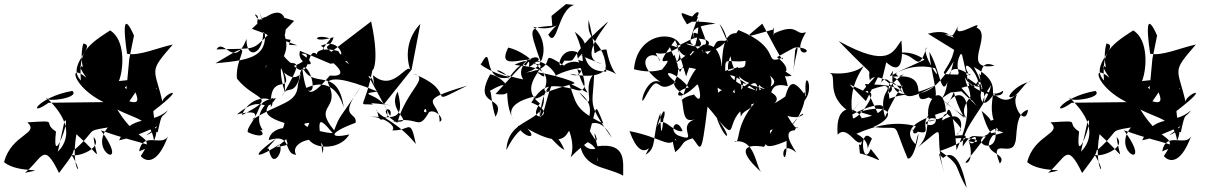

<svg xmlns="http://www.w3.org/2000/svg" viewBox="-34 -846 6008 940"><path d="M609 -489C575 -456 698 -320 599 -350C662 -441 689 -468 548 -449C572 -507 581 -652 505 -697C376 -615 353 -582 362 -452C287 -528 443 -621 374 -633C336 -499 444 -372 376 -514C376 -514 329 -552 389 -465C296 -545 323 -419 473 -346L204 -343C95 -266 147 -370 320 -401C361 -367 187 -342 193 -368C380 -193 238 -99 249 -102L282 -254C316 -284 218 -4 240 -202C167 -249 266 -258 100 -247C162 -190 21 -190 -14 -52C56 6 216 -26 88 0C176 -72 178 -157 255 1C324 -90 358 -133 281 -107C270 -159 271 -40 317 -87C389 29 307 2 340 -189C480 -62 437 -61 424 -175C482 -116 308 -61 312 -97C453 -214 371 -202 494 -222C392 -99 611 -3 460 -208C687 -127 750 -145 647 -105C665 -206 758 -126 788 -178C735 -34 677 -55 655 -82C731 -195 649 -130 540 -310C628 -263 706 -264 720 -156C753 -241 700 -212 738 -198C761 -306 755 -260 788 -306C702 -229 609 -294 549 -159C689 -189 810 -280 682 -184C776 -222 684 -244 730 -415C760 -410 674 -429 651 -294L711 -298C917 -454 741 -376 763 -340C724 -517 688 -486 812 -628C743 -614 646 -570 588 -583C554 -818 606 -708 622 -672L599 -559L585 -409L577 -418L625 -453Z M1389 -651C1307 -664 1333 -664 1406 -744C1215 -812 1256 -703 1213 -776C1257 -762 1182 -727 1277 -674C1196 -595 1223 -611 1026 -604C1061 -664 1113 -502 1173 -655C1170 -527 1305 -593 1233 -798C1321 -566 1209 -554 1021 -536C1241 -670 1114 -580 1126 -461C1216 -348 1334 -379 1150 -282C1193 -393 1334 -375 1292 -322C1283 -503 1402 -378 1357 -491C1433 -421 1454 -545 1425 -434C1420 -335 1341 -349 1200 -259C1250 -306 1215 -354 1317 -365C1259 -275 1259 -398 1126 -286C1295 -325 1170 -236 1179 -199C1237 -171 1273 -182 1238 -211C1289 -192 1165 -256 1299 -367C1321 -348 1190 -294 1359 -244C1350 -180 1250 -108 1282 -119C1299 -3 1362 -117 1332 -138C1205 -55 1182 -77 1363 -199C1364 -129 1405 -142 1318 -125C1491 -244 1289 -244 1282 -160C1401 -197 1351 -92 1416 -88C1373 -160 1578 -209 1545 -95C1527 -243 1509 -299 1595 -194C1520 -198 1405 -244 1481 -244C1413 -117 1620 -88 1676 -188C1583 -166 1566 -193 1707 -245C1717 -301 1614 -262 1734 -423C1621 -254 1633 -288 1602 -208C1493 -339 1640 -301 1570 -445C1590 -463 1638 -470 1814 -398C1689 -381 1866 -392 1863 -277C1808 -228 1823 -301 1806 -311C1828 -267 1907 -256 2002 -141C1973 -277 1974 -202 1886 -208C1912 -227 1837 -284 1758 -273C1851 -285 1961 -224 1913 -397C1854 -296 2019 -241 1888 -251C2020 -282 2010 -196 2070 -303C2010 -275 2067 -353 2050 -280C2081 -337 2153 -259 2118 -250C2123 -357 1979 -345 2254 -427C2026 -315 2227 -394 1988 -485C2074 -465 1958 -411 1911 -245C1795 -313 1897 -336 1876 -278L1770 -474C1802 -475 1808 -338 1792 -478C1892 -391 1958 -542 1975 -503C1949 -578 1962 -665 2024 -729L1981 -505L1846 -336C1968 -315 1736 -355 1793 -334C1707 -341 1752 -302 1792 -516C1777 -479 1833 -513 1783 -741L1551 -564C1558 -574 1709 -465 1581 -476C1473 -351 1465 -377 1443 -528C1490 -394 1618 -535 1649 -320C1598 -485 1478 -422 1459 -412C1550 -343 1452 -639 1429 -453C1398 -376 1370 -432 1347 -374C1452 -561 1439 -544 1310 -530C1407 -481 1523 -591 1441 -583C1559 -501 1411 -524 1435 -597L1584 -534L1664 -547L1675 -532C1505 -650 1581 -589 1599 -664C1488 -629 1499 -686 1585 -657C1498 -554 1583 -608 1536 -621C1639 -669 1654 -534 1622 -596C1548 -616 1490 -594 1532 -564C1458 -660 1502 -421 1395 -533C1306 -602 1358 -652 1264 -513C1271 -545 1366 -584 1361 -393C1302 -579 1395 -556 1360 -673C1376 -737 1366 -869 1199 -705L1421 -624L1381 -627Z M2670 -720C2551 -708 2552 -720 2614 -541C2561 -589 2390 -483 2454 -613C2582 -584 2677 -428 2607 -484C2562 -507 2633 -512 2555 -492C2577 -508 2803 -446 2776 -437C2517 -365 2610 -352 2647 -403C2486 -334 2660 -366 2631 -407C2684 -538 2509 -516 2486 -530C2626 -592 2495 -461 2604 -554C2596 -593 2481 -525 2528 -457C2349 -494 2389 -531 2460 -467C2318 -435 2385 -647 2322 -534C2299 -536 2395 -479 2456 -471C2434 -421 2508 -557 2540 -524C2596 -607 2534 -542 2392 -386C2514 -366 2432 -472 2366 -482C2274 -314 2451 -384 2392 -274C2359 -370 2384 -435 2339 -386C2509 -489 2411 -393 2478 -261C2422 -360 2628 -381 2628 -381C2645 -233 2454 -283 2445 -111C2571 -364 2665 -135 2729 -113C2675 -240 2598 -203 2609 -319C2620 -150 2585 -376 2670 -437C2608 -284 2659 -261 2501 -229C2529 -171 2603 -162 2548 -216C2734 -109 2738 -198 2753 -205C2806 -60 2691 -33 2843 -150C2936 -107 2864 10 2903 -108C2937 -171 2849 -48 2802 -180C2805 -15 2924 -37 3017 14C3015 -47 3038 -150 2891 -130C2844 -294 2935 -62 2849 -212C2808 -217 2900 -303 2962 -170C2837 -348 2869 -322 2875 -484C2806 -424 2902 -274 2800 -395C2909 -313 2818 -256 2835 -145C2895 -317 2869 -368 2920 -241C2770 -312 2788 -349 2751 -439C2900 -372 2830 -361 2789 -521C2758 -515 2869 -462 2831 -545C2721 -558 2918 -586 2780 -690C2840 -567 2831 -445 2756 -485C2970 -439 2937 -569 2929 -506C3030 -477 2966 -444 2935 -604C2839 -601 2905 -513 2848 -748C2834 -629 2930 -654 2934 -495C2906 -498 2852 -494 2831 -564C2805 -586 2779 -582 2913 -533C2777 -560 2958 -746 2940 -738C2787 -604 2808 -587 2868 -674C2736 -541 2800 -548 2729 -549C2687 -470 2697 -625 2791 -591C2785 -545 2888 -366 2773 -410C2638 -442 2618 -419 2567 -344C2719 -285 2533 -229 2609 -340C2482 -435 2692 -542 2576 -532C2613 -589 2775 -428 2640 -420C2638 -488 2836 -528 2832 -508C2797 -589 2675 -507 2747 -512C2567 -628 2730 -511 2539 -491C2656 -514 2644 -665 2576 -715C2696 -681 2729 -776 2650 -676C2694 -604 2696 -798 2777 -822L2737 -826L2666 -768Z M3346 -575C3317 -604 3258 -457 3070 -507C3084 -688 3275 -701 3298 -620C3174 -538 3154 -634 3198 -544C3185 -618 3032 -555 3214 -434C3133 -503 3089 -306 3121 -364C3205 -521 3167 -367 3274 -444C3185 -514 3273 -498 3338 -418C3250 -399 3279 -330 3380 -433C3390 -428 3411 -317 3364 -383C3241 -357 3353 -297 3271 -459C3336 -347 3281 -230 3375 -264C3267 -233 3397 -142 3288 -182C3235 -203 3277 -283 3308 -204C3255 -193 3203 -306 3178 -209C3227 -367 3224 -276 3214 -266C3214 -266 3201 -113 3199 -293C3155 -180 3186 -122 3127 -89C3173 -184 3114 -18 3048 -204C3202 -175 3243 -116 3272 -167C3298 -121 3234 -232 3272 -101C3323 -143 3294 -150 3357 -169C3397 -123 3398 -60 3430 -324C3575 -159 3525 -132 3475 -268C3598 -122 3492 -286 3659 -340C3558 -222 3595 -138 3560 -153C3667 -170 3664 -25 3696 -1C3558 -123 3626 -142 3706 -127C3742 -171 3754 -252 3698 -177C3851 -301 3581 -54 3817 -156C3820 29 3758 -179 3860 -103C3888 -75 3774 -206 3857 -208C3876 -255 3885 -166 3821 -279C3919 -246 3926 -353 3833 -222C3938 -324 3905 -474 3898 -346C3964 -409 3895 -535 3912 -374C3839 -481 3826 -432 3801 -339C3830 -416 3839 -365 3665 -298C3806 -340 3820 -391 3604 -439C3588 -350 3655 -478 3673 -426L3669 -348C3458 -439 3718 -232 3681 -431C3746 -369 3752 -456 3734 -476C3795 -431 3718 -409 3668 -402C3679 -480 3723 -320 3729 -286C3749 -348 3710 -455 3823 -424C3796 -553 3764 -452 3842 -476C3725 -547 3674 -617 3650 -532C3834 -441 3851 -507 3770 -566C3924 -651 3858 -629 3847 -464C3873 -729 3847 -555 3866 -615C3996 -604 3819 -531 3912 -689C3859 -667 3876 -738 3757 -683C3748 -643 3760 -739 3750 -701C3593 -657 3614 -657 3698 -730C3730 -673 3806 -520 3798 -564C3695 -523 3804 -609 3581 -699C3523 -626 3590 -502 3489 -728C3563 -641 3509 -486 3634 -440C3552 -388 3629 -385 3573 -496C3535 -385 3587 -383 3593 -275C3610 -326 3712 -306 3574 -386C3411 -469 3505 -242 3479 -417C3548 -374 3562 -354 3579 -519C3462 -445 3460 -576 3408 -598C3401 -500 3368 -546 3312 -383C3205 -463 3329 -431 3268 -577C3188 -510 3345 -507 3271 -649C3116 -445 3321 -637 3185 -479C3269 -551 3231 -471 3319 -518C3512 -491 3507 -424 3501 -521C3329 -689 3332 -522 3519 -468C3510 -585 3521 -534 3616 -548C3618 -473 3561 -567 3444 -440C3596 -437 3463 -547 3668 -403C3467 -465 3527 -538 3590 -680C3500 -707 3502 -571 3500 -510C3495 -647 3394 -686 3295 -493L3240 -629C3302 -605 3445 -551 3522 -646C3443 -650 3500 -638 3408 -560C3356 -684 3313 -568 3383 -763C3326 -757 3268 -827 3329 -727C3408 -761 3398 -829 3344 -750C3292 -730 3390 -750 3469 -730C3273 -710 3393 -643 3412 -588C3316 -721 3374 -694 3427 -646C3383 -705 3278 -594 3273 -630C3338 -496 3389 -621 3385 -750C3409 -672 3441 -624 3409 -627C3274 -531 3543 -644 3386 -657C3450 -571 3232 -663 3378 -621L3284 -609L3325 -472L3351 -547Z M4213 -392C4271 -407 4180 -271 4142 -266C4110 -437 4194 -508 4224 -574C4214 -501 4106 -474 4016 -491C4083 -487 3989 -386 4131 -294C4139 -301 4250 -430 4115 -273C4335 -395 4334 -291 4185 -267C4158 -327 4053 -347 4067 -187C4117 -239 4160 -116 4186 -156C4178 -103 4165 -183 4176 -95C4277 -71 4299 -26 4229 -117C4188 -13 4167 -239 4235 -167C4178 -56 4261 -141 4159 -191C4258 -235 4356 -254 4450 -228C4400 -161 4511 -211 4425 -211C4565 -167 4442 -241 4535 -302C4598 -186 4407 -250 4559 -261C4466 -295 4547 -188 4446 -114C4629 -257 4524 -221 4589 1C4547 -147 4565 -81 4584 -73C4643 -126 4680 -21 4699 74C4635 -31 4678 -32 4568 -107C4729 -161 4746 -216 4559 -161C4791 -191 4771 -133 4707 -156C4778 -220 4729 -99 4706 -164C4734 -89 4711 -39 4692 -51C4850 -237 4762 -184 4947 -263C4813 -272 4741 -247 4878 -197C4717 -145 4741 -225 4680 -129C4671 -222 4800 -328 4818 -429C4720 -292 4849 -314 4734 -518C4916 -416 4758 -360 4858 -200C4750 -273 4877 -214 4772 -303C4835 -88 4861 -244 4833 -244C4885 -47 4661 -165 4839 -198C4740 -88 4908 -104 4861 -45C4806 -182 4918 -72 4936 -148C4948 -172 4931 -291 4999 -309C4988 -219 4913 -333 4945 -382C4859 -335 4938 -437 5012 -446C4972 -455 4929 -293 4832 -387C4764 -276 4747 -403 4792 -461C4814 -515 4796 -264 4760 -486C4849 -389 4711 -480 4569 -357C4633 -410 4569 -568 4708 -484C4658 -572 4768 -506 4764 -382C4785 -377 4729 -575 4835 -524C4664 -496 4831 -676 4747 -711C4784 -760 4603 -628 4667 -738C4596 -602 4659 -720 4509 -681L4676 -578L4718 -395L4753 -447C4865 -407 4688 -411 4706 -462C4773 -418 4818 -360 4877 -402C4880 -339 4679 -414 4686 -492C4697 -402 4716 -435 4718 -351C4814 -464 4638 -333 4698 -268C4556 -368 4546 -393 4688 -268C4565 -485 4708 -481 4596 -322C4655 -442 4768 -378 4649 -111C4636 -305 4610 -335 4601 -291C4705 -197 4664 -212 4649 -185C4689 -213 4683 -321 4578 -256C4586 -316 4654 -284 4516 -251C4483 -355 4586 -454 4597 -301C4501 -272 4363 -228 4448 -140C4482 -286 4450 -59 4410 -70C4325 -268 4391 -206 4242 -224C4366 -279 4319 -344 4174 -298C4314 -260 4274 -240 4201 -435C4257 -427 4359 -444 4403 -371C4329 -474 4308 -463 4320 -363C4456 -416 4504 -327 4635 -545C4572 -299 4583 -480 4516 -592C4524 -468 4585 -328 4513 -369C4404 -321 4544 -495 4337 -470C4427 -431 4327 -304 4548 -429C4417 -372 4315 -349 4338 -500C4287 -419 4375 -554 4544 -512C4588 -417 4470 -591 4503 -614C4450 -458 4458 -618 4323 -576C4462 -630 4543 -494 4495 -555C4362 -491 4334 -492 4365 -472C4444 -503 4324 -462 4312 -388C4383 -415 4251 -505 4225 -452C4207 -532 4275 -434 4072 -645C4318 -509 4338 -592 4379 -648C4389 -547 4377 -476 4305 -541C4259 -336 4267 -477 4311 -455C4412 -370 4413 -523 4299 -273C4263 -400 4343 -407 4298 -426C4184 -406 4127 -333 4284 -507L4205 -351L4125 -433ZM4660 -489C4623 -614 4781 -615 4592 -677C4637 -681 4658 -655 4627 -566C4582 -461 4537 -489 4718 -478C4712 -506 4630 -388 4654 -438L4749 -327L4673 -399L4617 -393Z M5618 -489C5584 -456 5707 -320 5608 -350C5671 -441 5698 -468 5557 -449C5581 -507 5590 -652 5514 -697C5385 -615 5362 -582 5371 -452C5296 -528 5452 -621 5383 -633C5345 -499 5453 -372 5385 -514C5385 -514 5338 -552 5398 -465C5305 -545 5332 -419 5482 -346L5213 -343C5104 -266 5156 -370 5329 -401C5370 -367 5196 -342 5202 -368C5389 -193 5247 -99 5258 -102L5291 -254C5325 -284 5227 -4 5249 -202C5176 -249 5275 -258 5109 -247C5171 -190 5030 -190 4995 -52C5065 6 5225 -26 5097 0C5185 -72 5187 -157 5264 1C5333 -90 5367 -133 5290 -107C5279 -159 5280 -40 5326 -87C5398 29 5316 2 5349 -189C5489 -62 5446 -61 5433 -175C5491 -116 5317 -61 5321 -97C5462 -214 5380 -202 5503 -222C5401 -99 5620 -3 5469 -208C5696 -127 5759 -145 5656 -105C5674 -206 5767 -126 5797 -178C5744 -34 5686 -55 5664 -82C5740 -195 5658 -130 5549 -310C5637 -263 5715 -264 5729 -156C5762 -241 5709 -212 5747 -198C5770 -306 5764 -260 5797 -306C5711 -229 5618 -294 5558 -159C5698 -189 5819 -280 5691 -184C5785 -222 5693 -244 5739 -415C5769 -410 5683 -429 5660 -294L5720 -298C5926 -454 5750 -376 5772 -340C5733 -517 5697 -486 5821 -628C5752 -614 5655 -570 5597 -583C5563 -818 5615 -708 5631 -672L5608 -559L5594 -409L5586 -418L5634 -453Z"/></svg>

Font: CISF Camouflage Kit
Style: Mdz
Weight: 400
Designer: Robert Jablonski, Jasper
Foundry: Cannot Into Space Fonts
Version: Version 1.270